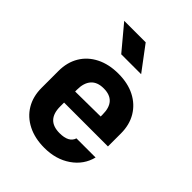

<svg xmlns="http://www.w3.org/2000/svg" viewBox="-221 -909 1043 1043"><g transform="rotate(45 300.0 -387.5)"><path d="M301 10Q228 10 173.5 -17.5Q119 -45 89.5 -94.5Q60 -144 60 -210V-340Q60 -406 89.5 -455.5Q119 -505 173.5 -532.5Q228 -560 301 -560Q374 -560 427.5 -532.5Q481 -505 510.5 -455.5Q540 -406 540 -340V-240H203V-210Q203 -105 303 -105Q374 -105 388 -150H535Q517 -78 453.5 -34Q390 10 301 10ZM203 -340V-325L397 -327V-342Q397 -447 301 -447Q252 -447 227.5 -419Q203 -391 203 -340ZM237 -645 120 -785H285L390 -645Z"/></g></svg>

Font: NKDuy Mono ExtraBold
Style: Regular
Weight: 800
Monospace: yes
Designer: NKDuy
Foundry: NKDuy
Version: Version 2.251; ttfautohint (v1.8.4.7-5d5b)